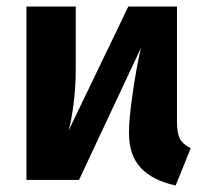

<svg xmlns="http://www.w3.org/2000/svg" viewBox="-20 -551 628 588"><path d="M564 -97 518 17Q448 2 411.5 -36.5Q375 -75 375 -144Q375 -190 387.5 -273.5Q400 -357 412 -405L222 0H61V-531H212V-339Q212 -286 205.5 -234.5Q199 -183 190 -151L373 -531H522V-179Q522 -144 530.5 -127Q539 -110 564 -97Z"/></svg>

Font: Fira Sans BGR
Style: Bold
Weight: 700
Designer: bBox Type GmbH & Carrois Corporate GbR & Edenspiekermann AG
Foundry: bBox Type GmbH & Carrois Corporate GbR & Edenspiekermann AG
Version: Version 4.301